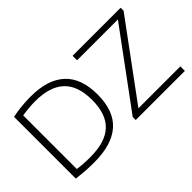

<svg xmlns="http://www.w3.org/2000/svg" viewBox="-89 -1159 1577 1577"><g transform="rotate(-45 699.0 -371.0)"><path d="M303 5.5Q252.5 5.5 206.5 2.5Q160.5 -0.5 102 -8V-725.5Q154 -736.5 210.2 -741.8Q266.5 -747 316.5 -747Q513.5 -747 615.5 -653Q717.5 -559 717.5 -370Q717.5 -179.5 613.2 -87Q509 5.5 303 5.5ZM312.5 -48Q484 -48 569 -126.2Q654 -204.5 654 -370.5Q654 -535.5 569 -614.5Q484 -693.5 315 -693.5Q279 -693.5 241.5 -690.2Q204 -687 163.5 -680.5V-58Q194 -53 229 -50.5Q264 -48 312.5 -48ZM790 0V-34.5L1270.5 -687.5H796.5V-740H1354.5V-705.5L874 -52.5H1361V0Z"/></g></svg>

Font: Encode Sans Expanded Light
Style: Regular
Weight: 300
Width: 7
Designer: Multiple Designers
Foundry: Impallari Type
Version: Version 3.000; ttfautohint (v1.8.3) -l 8 -r 50 -G 200 -x 14 